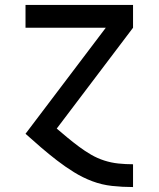

<svg xmlns="http://www.w3.org/2000/svg" viewBox="-20 -540 640 775"><path d="M516 215Q474 215 432.5 210.5Q391 206 352.5 191.5Q314 177 278.5 155Q243 133 210 107.5Q177 82 145.5 55Q114 28 83 0L407 -428H83V-520H517V-428L209 -21Q231 -2 253.5 16.5Q276 35 299.5 52.5Q323 70 348 84.5Q373 99 401 108Q429 117 458 120Q487 123 516 123H517V215Z"/></svg>

Font: Iosevka Semibold Extended
Style: Regular
Weight: 600
Width: 7
Monospace: yes
Designer: Belleve Invis
Foundry: Belleve Invis
Version: Version 32.5.0; ttfautohint (v1.8.4)